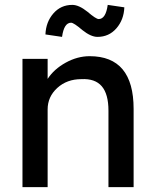

<svg xmlns="http://www.w3.org/2000/svg" viewBox="-20 -766 635 786"><path d="M72 0V-525H175V-443Q201 -483 249 -509.5Q297 -536 347 -536Q527 -536 527 -320V0H424V-313Q424 -381 396.5 -413Q369 -445 313 -442Q254 -442 214.5 -406Q175 -370 175 -318V0H124ZM166 -625Q168 -676 198.5 -711Q229 -746 276 -746Q303 -746 338 -718Q373 -688 384 -688Q413 -688 421 -746L489 -736Q487 -685 456.5 -650Q426 -615 379 -615Q352 -615 317 -643Q282 -673 271 -673Q242 -673 234 -615Z"/></svg>

Font: Easer Grotesk
Style: Regular
Weight: 400
Designer: Boardeaser, Bonnie Shaver-Troup, Thomas Jockin
Foundry: Lexend
Version: Version 1.008;Glyphs 3.1.2 (3151)